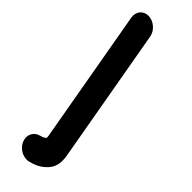

<svg xmlns="http://www.w3.org/2000/svg" viewBox="-289 -755 883 883"><g transform="rotate(45 152.5 -313.0)"><path d="M135 -683 250 -31C258 12 253 41 236 64C219 87 190 107 156 115L146 118C111 125 75 101 64 72C49 35 70 5 98 -2L107 -5C114 -5 124 -13 127 -16H128C128 -22 128 -27 127 -31L12 -683C6 -717 28 -745 62 -745C96 -745 129 -717 135 -683Z"/></g></svg>

Font: Blanket
Style: ReversedObl
Weight: 700
Foundry: Cannot Into Space Fonts
Version: Version 0.9